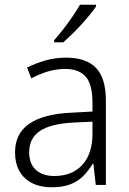

<svg xmlns="http://www.w3.org/2000/svg" viewBox="-20 -786 547 816"><path d="M261 -541Q346 -541 388 -497.5Q430 -454 430 -358V0H387L377 -90H374Q356 -60 333.5 -37.5Q311 -15 278.5 -2.5Q246 10 199 10Q152 10 117 -7.5Q82 -25 63 -58Q44 -91 44 -139Q44 -219 105 -260.5Q166 -302 283 -307L373 -312V-349Q373 -428 344 -460.5Q315 -493 258 -493Q220 -493 184.5 -482.5Q149 -472 113 -453L95 -499Q131 -517 173 -529Q215 -541 261 -541ZM290 -265Q196 -260 150 -229.5Q104 -199 104 -139Q104 -90 132.5 -64Q161 -38 210 -38Q287 -38 330 -85.5Q373 -133 373 -217V-269ZM388 -758Q377 -742 361 -722.5Q345 -703 326 -682Q307 -661 287 -641.5Q267 -622 249 -606H210V-615Q228 -635 249 -662Q270 -689 289 -717Q308 -745 320 -766H388Z"/></svg>

Font: Noto Sans Display Light
Style: Regular
Weight: 300
Designer: Monotype Design Team
Foundry: Monotype Imaging Inc.
Version: Version 2.003